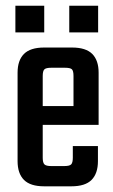

<svg xmlns="http://www.w3.org/2000/svg" viewBox="-20 -655 398 675"><path d="M34.1 -541.2V-634.9H135.5V-541.2ZM223.5 -541.2V-634.9H325V-541.2ZM130.2 -387.6V-100.3Q130.2 -83 136.2 -77.1Q142.2 -71.2 159.9 -71.2H185V0H135.1Q86.7 0 64.3 -22.5Q41.8 -45.1 41.8 -88.5V-399.5Q41.8 -442.8 64.3 -465.4Q86.7 -487.9 135.1 -487.9H190.3V-416.8H159.9Q142.2 -416.8 136.2 -411.3Q130.2 -405.8 130.2 -387.6ZM238.4 -228.6V-387.6Q238.4 -405.8 232.8 -411.3Q227.2 -416.8 208.7 -416.8H177.4V-487.9H233.4Q281.8 -487.9 304.3 -465.4Q326.7 -442.8 326.7 -399.5V-228.6ZM236 -100.7V-141.4H324.3V-88.5Q324.3 -45.1 301.9 -22.5Q279.5 0 231.1 0H177.4V-71.2H206.3Q224.8 -71.2 230.4 -77.3Q236 -83.4 236 -100.7ZM326.7 -282V-216.1H74.2V-282Z"/></svg>

Font: Teko Variable Light
Style: Regular
Weight: 300
Designer: Manushi Parikh, Jonny Pinhorn
Foundry: Indian Type Foundry
Version: Version 3.000